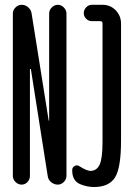

<svg xmlns="http://www.w3.org/2000/svg" viewBox="-20 -750 540 780"><path d="M307.6 -1Q272.5 -14.6 273.4 -59.6Q273.4 -70.3 283.2 -75.7Q293 -81.1 301.8 -75.2Q331.1 -56.6 346.7 -55.7Q373 -55.7 384.8 -81.1Q396.5 -106.4 396.5 -173.8V-655.3Q396.5 -664.1 386.7 -664.1H352.5Q339.8 -664.1 330.1 -673.8Q320.3 -683.6 320.3 -696.8Q320.3 -710 330.1 -720.2Q339.8 -730.5 352.5 -730.5H396.5Q428.7 -730.5 450.2 -708Q471.7 -685.5 471.7 -654.3V-177.7Q471.7 -68.4 447.3 -29.3Q422.9 9.8 361.3 9.8Q335 9.8 307.6 -1ZM32.2 -35.2V-695.3Q32.2 -709 43 -719.7Q53.7 -730.5 68.4 -730.5Q83 -730.5 94.7 -720.2Q106.4 -710 108.4 -695.3L177.7 -260.7Q177.7 -259.8 178.7 -259.8Q179.7 -259.8 179.7 -260.7V-695.3Q179.7 -709 190.4 -719.7Q201.2 -730.5 214.8 -730.5Q228.5 -730.5 239.3 -719.7Q250 -709 250 -695.3V-35.2Q250 -21.5 239.3 -10.7Q228.5 0 214.8 0Q200.2 0 188 -9.8Q175.8 -19.5 173.8 -35.2L105.5 -468.8Q105.5 -469.7 103.5 -469.7Q101.6 -469.7 101.6 -468.8V-35.2Q101.6 -21.5 91.8 -10.7Q82 0 67.9 0Q53.7 0 43 -10.7Q32.2 -21.5 32.2 -35.2Z"/></svg>

Font: Rounded-X Mgen+ 1mn regular
Style: Regular
Weight: 400
Designer: [Source Han Sans]
Ryoko NISHIZUKA  (kana & ideographs); Paul D. Hunt (Latin, Greek & Cyrillic); Wenlong ZHANG  (bopomofo
Version: Version 1.059.20150602